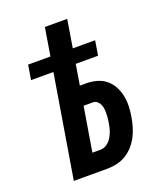

<svg xmlns="http://www.w3.org/2000/svg" viewBox="-136 -824 772 913"><g transform="rotate(-20 250.0 -367.5)"><path d="M79 0 165 -520H52L64 -594H177L200 -735H313L290 -594H403L391 -520H278L261 -416H292Q320 -416 345.5 -409Q371 -402 391 -386Q411 -370 423.5 -347Q436 -324 441.5 -298Q447 -272 446 -244.5Q445 -217 440 -189Q436 -166 429 -142.5Q422 -119 410.5 -97Q399 -75 382 -56Q365 -37 343.5 -24Q322 -11 298 -5.5Q274 0 250 0ZM250 -96Q262 -96 273 -101.5Q284 -107 293 -116Q302 -125 308 -136Q314 -147 318.5 -158.5Q323 -170 325.5 -181.5Q328 -193 330 -205Q332 -217 333 -228.5Q334 -240 334 -252Q334 -264 332.5 -275Q331 -286 326 -296Q321 -306 312.5 -313Q304 -320 292 -320H245L208 -96Z"/></g></svg>

Font: Iosevka Oblique
Style: Bold
Weight: 700
Italic angle: -9°
Monospace: yes
Designer: Belleve Invis
Foundry: Belleve Invis
Version: Version 32.5.0; ttfautohint (v1.8.4)